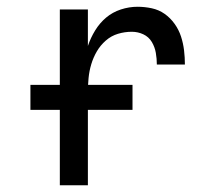

<svg xmlns="http://www.w3.org/2000/svg" viewBox="-20 -548 640 568"><path d="M157 0V-520H240V-412Q248 -436 261.5 -458Q275 -480 294 -496Q313 -512 337.5 -520Q362 -528 387 -528Q408 -528 429 -523.5Q450 -519 467 -507Q484 -495 496.5 -477.5Q509 -460 515.5 -440Q522 -420 524.5 -399Q527 -378 527 -357H444Q444 -374 441 -391.5Q438 -409 429 -424Q420 -439 404 -446.5Q388 -454 370 -454Q349 -454 329 -448Q309 -442 293 -428Q277 -414 266.5 -396Q256 -378 250 -358Q244 -338 242 -317Q240 -296 240 -276V0ZM70 -223V-297H372V-223Z"/></svg>

Font: Zed Sans Extended
Style: Regular
Weight: 400
Width: 7
Designer: Belleve Invis
Foundry: Belleve Invis
Version: Version 1.0.0; ttfautohint (v1.8.4)